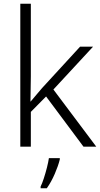

<svg xmlns="http://www.w3.org/2000/svg" viewBox="-20 -780 534 1021"><path d="M144 -374Q144 -342 143 -307.5Q142 -273 142 -240H143Q156 -255 172.5 -275Q189 -295 204 -312L406 -532H475L264 -304L492 0H424L225 -267L144 -185V0H88V-760H144ZM298 68Q290 101 271.5 144Q253 187 229 221H196V212Q204 196 213 168.5Q222 141 229.5 111.5Q237 82 240 61H298Z"/></svg>

Font: Noto Sans Canadian Aboriginal Light
Style: Regular
Weight: 300
Designer: Monotype Design Team, Typotheque's Kevin King
Foundry: Monotype Imaging Inc.
Version: Version 2.004; ttfautohint (v1.8.4.7-5d5b)